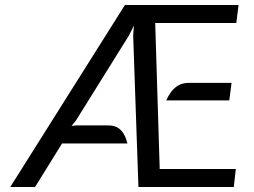

<svg xmlns="http://www.w3.org/2000/svg" viewBox="-20 -747 1015 767"><path d="M21 0 479 -727H933L924 -655H600L618 -72H922L914 0H533L512 -605L515 -645L495 -605L283 -265L266 -244L285 -246H413Q437 -246 452 -236Q467 -226 475.8 -209.5Q484.5 -193 489 -174H228L120 0ZM644 -346Q652.5 -365 664.5 -381Q676.5 -397 693.8 -406.5Q711 -416 735 -416H905L896 -346Z"/></svg>

Font: Expletus Sans
Style: Italic
Weight: 400
Italic angle: -7°
Designer: Jasper de Waard
Foundry: Designtown
Version: Version 7.500